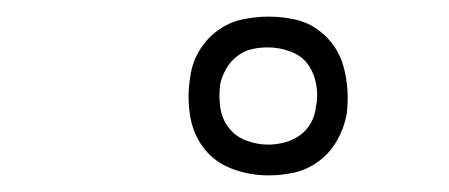

<svg xmlns="http://www.w3.org/2000/svg" viewBox="-20 -774 540 231"><path d="M303 -563Q280 -563 259 -571Q238 -579 225 -596Q212 -613 208.5 -636Q205 -659 209 -682Q211 -698 219.5 -712.5Q228 -727 241.5 -737Q255 -747 271 -750.5Q287 -754 303 -754Q318 -754 333 -751Q348 -748 360 -740Q372 -732 380.5 -720.5Q389 -709 393 -695Q397 -681 398 -666Q399 -651 397 -636Q394 -620 385.5 -605Q377 -590 363.5 -580Q350 -570 334.5 -566.5Q319 -563 303 -563ZM303 -600Q312 -600 322 -602.5Q332 -605 340.5 -611Q349 -617 354 -626Q359 -635 360 -645Q363 -658 360.5 -672Q358 -686 350.5 -696.5Q343 -707 329.5 -712Q316 -717 302 -717Q293 -717 283.5 -715Q274 -713 265.5 -706.5Q257 -700 252 -691Q247 -682 245 -673Q243 -659 245 -645Q247 -631 255 -620.5Q263 -610 276 -605Q289 -600 303 -600Z"/></svg>

Font: Iosevka Extralight Oblique
Style: Regular
Weight: 200
Italic angle: -9°
Monospace: yes
Designer: Belleve Invis
Foundry: Belleve Invis
Version: Version 32.5.0; ttfautohint (v1.8.4)